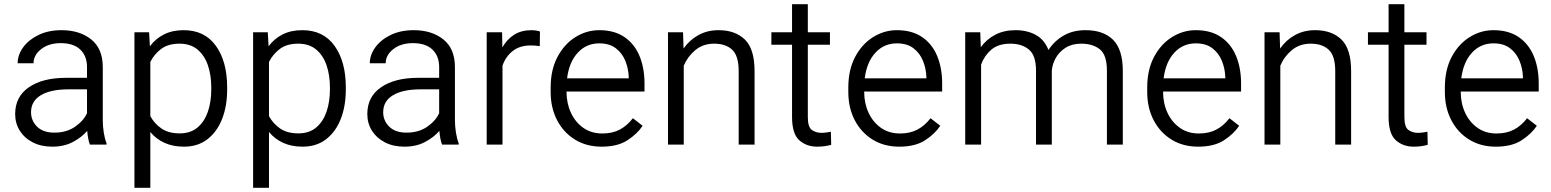

<svg xmlns="http://www.w3.org/2000/svg" viewBox="-20 -680 7294 903"><path d="M402.8 0Q397.9 -11.7 394.8 -29.1Q391.6 -46.4 390.1 -64.5Q364.3 -34.2 322.8 -12.2Q281.2 9.8 226.1 9.8Q173.3 9.8 134 -10.5Q94.7 -30.8 73 -65.4Q51.3 -100.1 51.3 -143.6Q51.3 -225.1 115.7 -269.5Q180.2 -314 290.5 -314H389.2V-364.7Q389.2 -416.5 357.7 -446.8Q326.2 -477.1 265.6 -477.1Q209.5 -477.1 173.6 -449Q137.7 -420.9 137.7 -382.3H63Q63 -421.4 88.6 -457Q114.3 -492.7 160.9 -515.4Q207.5 -538.1 269.5 -538.1Q354.5 -538.1 408.9 -494.6Q463.4 -451.2 463.4 -363.8V-113.3Q463.4 -86.4 468 -56.6Q472.7 -26.9 481 -6.8V0ZM235.8 -56.2Q292.5 -56.2 332.5 -83.7Q372.6 -111.3 389.2 -147.5V-259.8H301.8Q218.3 -259.8 172.1 -232.2Q126 -204.6 126 -152.3Q126 -112.3 154.5 -84.2Q183.1 -56.2 235.8 -56.2Z M1048.3 -269V-258.8Q1048.3 -180.7 1024.4 -120.1Q1000.5 -59.6 955.3 -24.9Q910.2 9.8 845.2 9.8Q793 9.8 753.4 -8.3Q713.9 -26.4 687 -59.1V203.1H612.3V-528.3H681.2L685.1 -462.4Q711.9 -498.5 751.5 -518.3Q791 -538.1 843.8 -538.1Q942.4 -538.1 995.4 -464.4Q1048.3 -390.6 1048.3 -269ZM973.6 -258.8V-269Q973.6 -326.2 957.8 -372.8Q941.9 -419.4 908.9 -447Q876 -474.6 824.2 -474.6Q770.5 -474.6 737.5 -449.5Q704.6 -424.3 687 -388.7V-133.8Q706.1 -98.6 739.3 -75.7Q772.5 -52.7 825.2 -52.7Q876.5 -52.7 909.2 -80.6Q941.9 -108.4 957.8 -155Q973.6 -201.7 973.6 -258.8Z M1606.4 -269V-258.8Q1606.4 -180.7 1582.5 -120.1Q1558.6 -59.6 1513.4 -24.9Q1468.3 9.8 1403.3 9.8Q1351.1 9.8 1311.5 -8.3Q1272 -26.4 1245.1 -59.1V203.1H1170.4V-528.3H1239.3L1243.2 -462.4Q1270 -498.5 1309.6 -518.3Q1349.1 -538.1 1401.9 -538.1Q1500.5 -538.1 1553.5 -464.4Q1606.4 -390.6 1606.4 -269ZM1531.7 -258.8V-269Q1531.7 -326.2 1515.9 -372.8Q1500 -419.4 1467 -447Q1434.1 -474.6 1382.3 -474.6Q1328.6 -474.6 1295.7 -449.5Q1262.7 -424.3 1245.1 -388.7V-133.8Q1264.2 -98.6 1297.4 -75.7Q1330.6 -52.7 1383.3 -52.7Q1434.6 -52.7 1467.3 -80.6Q1500 -108.4 1515.9 -155Q1531.7 -201.7 1531.7 -258.8Z M2059.1 0Q2054.2 -11.7 2051 -29.1Q2047.9 -46.4 2046.4 -64.5Q2020.5 -34.2 1979 -12.2Q1937.5 9.8 1882.3 9.8Q1829.6 9.8 1790.3 -10.5Q1751 -30.8 1729.2 -65.4Q1707.5 -100.1 1707.5 -143.6Q1707.5 -225.1 1772 -269.5Q1836.4 -314 1946.8 -314H2045.4V-364.7Q2045.4 -416.5 2013.9 -446.8Q1982.4 -477.1 1921.9 -477.1Q1865.7 -477.1 1829.8 -449Q1793.9 -420.9 1793.9 -382.3H1719.2Q1719.2 -421.4 1744.9 -457Q1770.5 -492.7 1817.1 -515.4Q1863.8 -538.1 1925.8 -538.1Q2010.7 -538.1 2065.2 -494.6Q2119.6 -451.2 2119.6 -363.8V-113.3Q2119.6 -86.4 2124.3 -56.6Q2128.9 -26.9 2137.2 -6.8V0ZM1892.1 -56.2Q1948.7 -56.2 1988.8 -83.7Q2028.8 -111.3 2045.4 -147.5V-259.8H1958Q1874.5 -259.8 1828.4 -232.2Q1782.2 -204.6 1782.2 -152.3Q1782.2 -112.3 1810.8 -84.2Q1839.4 -56.2 1892.1 -56.2Z M2519.5 -531.7 2518.6 -462.9Q2498.5 -466.3 2477.1 -466.3Q2424.3 -466.3 2391.1 -439.9Q2357.9 -413.6 2343.3 -371.1V0H2269V-528.3H2341.3L2342.8 -457Q2363.8 -494.6 2397.7 -516.4Q2431.6 -538.1 2480 -538.1Q2490.2 -538.1 2502.4 -536.1Q2514.6 -534.2 2519.5 -531.7Z M2809.6 9.8Q2738.3 9.8 2684.3 -23.4Q2630.4 -56.6 2600.1 -114.7Q2569.8 -172.9 2569.8 -247.6V-268.1Q2569.8 -352.1 2602.1 -412.6Q2634.3 -473.1 2686.5 -505.6Q2738.8 -538.1 2798.3 -538.1Q2869.6 -538.1 2917 -505.6Q2964.4 -473.1 2987.8 -416.5Q3011.2 -359.9 3011.2 -287.6V-249.5H2644.5V-247.6Q2644.5 -193.8 2665.3 -149.4Q2686 -105 2723.6 -78.6Q2761.2 -52.2 2813 -52.2Q2860.4 -52.2 2895 -70.6Q2929.7 -88.9 2956.5 -124L3002.4 -88.4Q2976.6 -49.8 2930.4 -20Q2884.3 9.8 2809.6 9.8ZM2798.3 -476.1Q2737.8 -476.1 2697.3 -432.1Q2656.7 -388.2 2647 -311.5H2937V-318.4Q2935.5 -357.9 2920.9 -394Q2906.2 -430.2 2876.2 -453.1Q2846.2 -476.1 2798.3 -476.1Z M3338.9 -474.6Q3286.6 -474.6 3250.2 -444.3Q3213.9 -414.1 3195.8 -371.1V0H3121.6V-528.3H3192.4L3194.8 -451.7Q3222.7 -491.7 3264.6 -514.9Q3306.6 -538.1 3359.4 -538.1Q3438 -538.1 3483.4 -493.9Q3528.8 -449.7 3528.8 -345.2V0H3454.1V-345.7Q3454.1 -417.5 3423.6 -446Q3393.1 -474.6 3338.9 -474.6Z M3883.3 -528.3V-469.7H3779.3V-129.9Q3779.3 -82 3798.6 -68.6Q3817.9 -55.2 3842.8 -55.2Q3855.5 -55.2 3867.7 -57.1Q3879.9 -59.1 3887.7 -60.5L3889.2 1Q3878.4 4.4 3861.1 7.1Q3843.8 9.8 3823.2 9.8Q3772.9 9.8 3739 -20.5Q3705.1 -50.8 3705.1 -130.4V-469.7H3607.9V-528.3H3705.1V-660.2H3779.3V-528.3Z M4209.5 9.8Q4138.2 9.8 4084.2 -23.4Q4030.3 -56.6 4000 -114.7Q3969.7 -172.9 3969.7 -247.6V-268.1Q3969.7 -352.1 4002 -412.6Q4034.2 -473.1 4086.4 -505.6Q4138.7 -538.1 4198.2 -538.1Q4269.5 -538.1 4316.9 -505.6Q4364.3 -473.1 4387.7 -416.5Q4411.1 -359.9 4411.1 -287.6V-249.5H4044.4V-247.6Q4044.4 -193.8 4065.2 -149.4Q4085.9 -105 4123.5 -78.6Q4161.1 -52.2 4212.9 -52.2Q4260.3 -52.2 4294.9 -70.6Q4329.6 -88.9 4356.4 -124L4402.3 -88.4Q4376.5 -49.8 4330.3 -20Q4284.2 9.8 4209.5 9.8ZM4198.2 -476.1Q4137.7 -476.1 4097.2 -432.1Q4056.6 -388.2 4046.9 -311.5H4336.9V-318.4Q4335.4 -357.9 4320.8 -394Q4306.2 -430.2 4276.1 -453.1Q4246.1 -476.1 4198.2 -476.1Z M4731.9 -474.6Q4674.8 -474.6 4641.8 -446Q4608.9 -417.5 4594.2 -376V0H4519.5V-528.3H4590.3L4592.8 -458Q4619.6 -495.1 4660.6 -516.6Q4701.7 -538.1 4756.3 -538.1Q4810.5 -538.1 4851.3 -515.9Q4892.1 -493.7 4911.1 -444.8Q4937.5 -486.3 4981.4 -512.2Q5025.4 -538.1 5085.4 -538.1Q5169.4 -538.1 5215.1 -492.7Q5260.7 -447.3 5260.7 -345.7V0H5186V-346.7Q5186 -421.4 5152.8 -448Q5119.6 -474.6 5065.4 -474.6Q5022 -474.6 4992.2 -455.8Q4962.4 -437 4945.8 -408Q4929.2 -378.9 4926.8 -347.7V0H4852.5V-348.6Q4852.5 -418.9 4819.3 -446.8Q4786.1 -474.6 4731.9 -474.6Z M5615.2 9.8Q5543.9 9.8 5490 -23.4Q5436 -56.6 5405.8 -114.7Q5375.5 -172.9 5375.5 -247.6V-268.1Q5375.5 -352.1 5407.7 -412.6Q5439.9 -473.1 5492.2 -505.6Q5544.4 -538.1 5604 -538.1Q5675.3 -538.1 5722.7 -505.6Q5770 -473.1 5793.5 -416.5Q5816.9 -359.9 5816.9 -287.6V-249.5H5450.2V-247.6Q5450.2 -193.8 5470.9 -149.4Q5491.7 -105 5529.3 -78.6Q5566.9 -52.2 5618.7 -52.2Q5666 -52.2 5700.7 -70.6Q5735.4 -88.9 5762.2 -124L5808.1 -88.4Q5782.2 -49.8 5736.1 -20Q5689.9 9.8 5615.2 9.8ZM5604 -476.1Q5543.5 -476.1 5502.9 -432.1Q5462.4 -388.2 5452.6 -311.5H5742.7V-318.4Q5741.2 -357.9 5726.6 -394Q5711.9 -430.2 5681.9 -453.1Q5651.9 -476.1 5604 -476.1Z M6144.5 -474.6Q6092.3 -474.6 6055.9 -444.3Q6019.5 -414.1 6001.5 -371.1V0H5927.2V-528.3H5998L6000.5 -451.7Q6028.3 -491.7 6070.3 -514.9Q6112.3 -538.1 6165 -538.1Q6243.7 -538.1 6289.1 -493.9Q6334.5 -449.7 6334.5 -345.2V0H6259.8V-345.7Q6259.8 -417.5 6229.2 -446Q6198.7 -474.6 6144.5 -474.6Z M6689 -528.3V-469.7H6585V-129.9Q6585 -82 6604.2 -68.6Q6623.5 -55.2 6648.4 -55.2Q6661.1 -55.2 6673.3 -57.1Q6685.5 -59.1 6693.4 -60.5L6694.8 1Q6684.1 4.4 6666.7 7.1Q6649.4 9.8 6628.9 9.8Q6578.6 9.8 6544.7 -20.5Q6510.7 -50.8 6510.7 -130.4V-469.7H6413.6V-528.3H6510.7V-660.2H6585V-528.3Z M7015.1 9.8Q6943.8 9.8 6889.9 -23.4Q6835.9 -56.6 6805.7 -114.7Q6775.4 -172.9 6775.4 -247.6V-268.1Q6775.4 -352.1 6807.6 -412.6Q6839.8 -473.1 6892.1 -505.6Q6944.3 -538.1 7003.9 -538.1Q7075.2 -538.1 7122.6 -505.6Q7169.9 -473.1 7193.4 -416.5Q7216.8 -359.9 7216.8 -287.6V-249.5H6850.1V-247.6Q6850.1 -193.8 6870.8 -149.4Q6891.6 -105 6929.2 -78.6Q6966.8 -52.2 7018.6 -52.2Q7065.9 -52.2 7100.6 -70.6Q7135.3 -88.9 7162.1 -124L7208 -88.4Q7182.1 -49.8 7136 -20Q7089.8 9.8 7015.1 9.8ZM7003.9 -476.1Q6943.4 -476.1 6902.8 -432.1Q6862.3 -388.2 6852.5 -311.5H7142.6V-318.4Q7141.1 -357.9 7126.5 -394Q7111.8 -430.2 7081.8 -453.1Q7051.8 -476.1 7003.9 -476.1Z"/></svg>

Font: Vazirmatn RD Light
Style: Regular
Weight: 300
Designer: Saber Rastikerdar
Foundry: Saber Rastikerdar
Version: Version 32.102